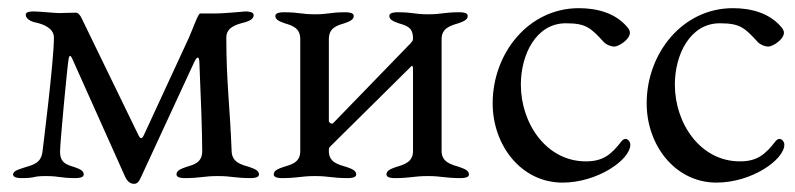

<svg xmlns="http://www.w3.org/2000/svg" viewBox="-20 -433 1945 470"><path d="M534 -341C534 -366 558 -373 578 -378C589 -381 601 -386 601 -396C601 -404 588 -405 581 -405C576 -405 533 -400 503 -400H470C465 -400 453 -365 443 -342L333 -104C327 -90 323 -93 317 -106L179 -390C177 -394 172 -402 166 -402C155 -402 130 -401 125 -401C115 -401 74 -405 64 -405C57 -405 43 -405 43 -397C43 -387 56 -380 67 -378C86 -374 112 -364 112 -341C112 -283 84 -62 84 -62C81 -35 63 -30 43 -24C32 -20 12 -16 12 -6C12 2 25 3 32 3C71 3 57 -2 92 -2C127 -2 126 3 165 3C172 3 185 2 185 -6C185 -16 173 -20 162 -24C142 -30 127 -35 127 -62C127 -83 145 -274 148 -289C150 -299 153 -298 157 -289L286 -1C291 10 298 17 308 17C316 17 320 12 325 1C334 -19 455 -280 455 -280C461 -293 467 -298 468 -282C472 -188 475 -109 475 -63C475 -35 455 -30 435 -24C424 -20 412 -16 412 -6C412 2 425 3 432 3C471 3 478 -2 513 -2C548 -2 555 3 594 3C601 3 614 2 614 -6C614 -16 602 -20 591 -24C571 -30 548 -35 547 -63C543 -171 534 -232 534 -341Z M991 -339C991 -332 989 -333 986 -328L795 -131C793 -129 785 -132 785 -137V-337C785 -364 803 -370 823 -376C834 -380 846 -384 846 -394C846 -402 833 -403 826 -403C786 -403 786 -398 751 -398C716 -398 714 -403 674 -403C667 -403 654 -402 654 -394C654 -384 666 -380 677 -376C697 -370 715 -364 715 -337V-63C715 -35 693 -30 673 -24C662 -20 650 -16 650 -6C650 2 663 3 670 3C710 3 716 -2 751 -2C786 -2 792 3 832 3C839 3 852 2 852 -6C852 -16 840 -20 829 -24C809 -30 785 -35 785 -63C785 -69 785 -71 788 -74L987 -271C989 -273 991 -271 991 -266V-63C991 -36 969 -30 949 -24C938 -20 926 -16 926 -6C926 2 939 3 946 3C986 3 992 -2 1027 -2C1062 -2 1068 3 1108 3C1115 3 1128 2 1128 -6C1128 -16 1116 -20 1105 -24C1085 -30 1061 -36 1061 -63V-337C1061 -364 1082 -370 1102 -376C1113 -380 1125 -384 1125 -394C1125 -402 1113 -403 1105 -403C1065 -403 1063 -398 1028 -398C993 -398 993 -403 953 -403C945 -403 933 -402 933 -394C933 -384 945 -380 956 -376C976 -370 991 -366 991 -339Z M1484 -319C1494 -319 1522 -336 1522 -353C1522 -357 1520 -361 1517 -365C1487 -402 1440 -413 1397 -413C1274 -413 1186 -303 1186 -180C1186 -77 1256 14 1357 14C1443 14 1523 -42 1523 -79C1523 -86 1517 -93 1511 -93C1508 -93 1505 -91 1502 -88C1476 -54 1456 -38 1414 -38C1318 -38 1255 -130 1255 -226C1255 -299 1292 -376 1365 -376C1415 -376 1426 -365 1459 -329C1464 -324 1475 -319 1484 -319Z M1861 -319C1871 -319 1899 -336 1899 -353C1899 -357 1897 -361 1894 -365C1864 -402 1817 -413 1774 -413C1651 -413 1563 -303 1563 -180C1563 -77 1633 14 1734 14C1820 14 1900 -42 1900 -79C1900 -86 1894 -93 1888 -93C1885 -93 1882 -91 1879 -88C1853 -54 1833 -38 1791 -38C1695 -38 1632 -130 1632 -226C1632 -299 1669 -376 1742 -376C1792 -376 1803 -365 1836 -329C1841 -324 1852 -319 1861 -319Z"/></svg>

Font: EB Garamond SC 08
Style: Regular
Weight: 400
Version: Version 0.016